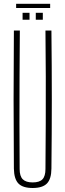

<svg xmlns="http://www.w3.org/2000/svg" viewBox="-20 -956 334 982"><path d="M147 5.5Q96.5 5.5 74.2 -17.5Q52 -40.5 51 -93.5Q49.5 -270.5 49.5 -447Q49.5 -623.5 51 -800H81.5Q80.5 -682 80 -563.8Q79.5 -445.5 79.5 -327.5Q79.5 -209.5 80.5 -91.5Q80.5 -55 96.5 -39Q112.5 -23 147 -23Q182 -23 197.2 -39Q212.5 -55 212.5 -91.5Q213.5 -209.5 214 -327.5Q214.5 -445.5 214.2 -563.8Q214 -682 212.5 -800H243Q245 -623.5 245 -447Q245 -270.5 243 -93.5Q242.5 -40.5 220 -17.5Q197.5 5.5 147 5.5ZM163 -855V-890.5H199V-855ZM95.5 -855V-890.5H131V-855ZM62.5 -936.5H236.5V-915H62.5Z"/></svg>

Font: Big Shoulders Display ExtraLight
Style: Regular
Weight: 250
Designer: Patric King
Foundry: XO Type Co
Version: Version 2.002